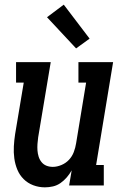

<svg xmlns="http://www.w3.org/2000/svg" viewBox="-20 -797 540 825"><path d="M173 8Q147 8 123 -1Q99 -10 81.5 -27.5Q64 -45 54.5 -68Q45 -91 41.5 -116.5Q38 -142 39.5 -168.5Q41 -195 45 -221L82 -442H49V-530H198L144 -207Q142 -193 141 -178.5Q140 -164 141 -150.5Q142 -137 146 -124Q150 -111 158.5 -100.5Q167 -90 179.5 -85Q192 -80 207 -80Q225 -80 244 -88Q263 -96 276.5 -110.5Q290 -125 297 -143.5Q304 -162 307 -181L350 -442H317V-530H466L393 -88H426V0H277L288 -65Q279 -49 267 -35Q255 -21 240 -10.5Q225 0 207.5 4Q190 8 173 8ZM307 -589 182 -723 254 -777 365 -631Z"/></svg>

Font: Iosevka Slab Semibold Oblique
Style: Regular
Weight: 600
Italic angle: -9°
Monospace: yes
Designer: Belleve Invis
Foundry: Belleve Invis
Version: Version 11.1.1; ttfautohint (v1.8.3)